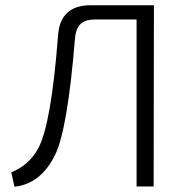

<svg xmlns="http://www.w3.org/2000/svg" viewBox="-20 -710 684 731"><path d="M565 0H500V-636H345Q304 -636 287 -619Q268 -602 265 -558Q237 -217 190 -121Q136 -10 35 1L23 -54Q91 -81 126 -146Q175 -237 201 -575Q209 -690 325 -690H566Z"/></svg>

Font: Taylor Sans Light
Style: Regular
Weight: 300
Italic angle: -8°
Designer: Natanael Gama
Version: Version 1.001 September 8, 2015